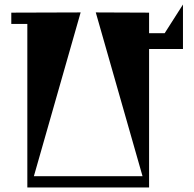

<svg xmlns="http://www.w3.org/2000/svg" viewBox="-20 -830 860 850"><path d="M790 -810V-613H640V0H101V-724H30V-774L337 -775L130 -50H611L404 -775L640 -774V-683H709Z"/></svg>

Font: Chokokutai
Style: Regular
Weight: 400
Designer: 108号,108go
Foundry: Font Zone 108
Version: Version 1.000; ttfautohint (v1.8.3)